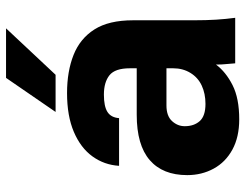

<svg xmlns="http://www.w3.org/2000/svg" viewBox="-106 -674 793 620"><g transform="rotate(-90 290.0 -363.5)"><path d="M215 13Q158 13 117.5 -9Q77 -31 56 -69.5Q35 -108 35 -155Q35 -234 83.5 -276Q132 -318 230 -318H380V-340Q380 -388 357.5 -406Q335 -424 295 -424Q257 -424 239 -412.5Q221 -401 219 -375H65Q68 -423 95.5 -461Q123 -499 174.5 -521Q226 -543 300 -543Q370 -543 423 -522Q476 -501 505.5 -454.5Q535 -408 535 -330V-135Q535 -93 537 -61.5Q539 -30 543 0H396Q395 -17 393.5 -30Q392 -43 392 -62Q368 -30 325.5 -8.5Q283 13 215 13ZM265 -96Q298 -96 324 -108Q350 -120 365 -144.5Q380 -169 380 -200V-222H260Q226 -222 209.5 -204Q193 -186 193 -163Q193 -133 209.5 -114.5Q226 -96 265 -96ZM239 -580 349 -740H509L359 -580Z"/></g></svg>

Font: Golos Text
Style: Bold
Weight: 700
Designer: A.Korolkova, Vitaly Kuzmin
Foundry: ParaType Ltd
Version: Version 2.004